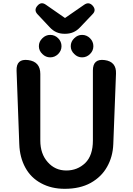

<svg xmlns="http://www.w3.org/2000/svg" viewBox="-20 -1167 832 1205"><path d="M386 18Q302 18 238 -17Q174 -51 139 -115Q104 -179 101 -262L84 -723Q81 -800 157 -790Q233 -780 233 -703V-285Q233 -201 280 -149Q326 -97 396 -97Q466 -97 515 -144Q563 -191 563 -285V-725Q563 -800 637 -790Q711 -780 708 -705L691 -262Q688 -183 652 -120Q617 -57 549 -19Q482 18 386 18ZM384 -955Q330 -955 293 -995L215 -1078Q191 -1104 215 -1131Q238 -1158 267 -1138L388 -1054L508 -1137Q538 -1158 562 -1131Q586 -1103 561 -1078L481 -994Q444 -955 390 -955ZM295 -807Q267 -807 246 -828Q224 -849 224 -877Q224 -906 246 -927Q267 -948 295 -948Q324 -948 345 -927Q366 -906 366 -877Q366 -849 345 -828Q324 -807 295 -807ZM495 -807Q467 -807 446 -828Q424 -849 424 -877Q424 -906 446 -927Q467 -948 495 -948Q524 -948 545 -927Q566 -906 566 -877Q566 -849 545 -828Q524 -807 495 -807Z"/></svg>

Font: MaokenZhuyuanTi
Style: Regular
Weight: 400
Designer: Fontworks Inc & LongZhuTi team: ZERO子、时光羊、荆南、频凡、刘鹏、Little White Dog、帆影Magmeta、奈白不弍、白日月球、ChaoTawei、雨三（排名不分先后）
Version: Version 1.000; 20230222